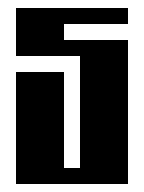

<svg xmlns="http://www.w3.org/2000/svg" viewBox="-20 -460 360 480"><path d="M20 -440H300V-400H140V-360H300V0H20V-280H140V-40H180V-320H20Z"/></svg>

Font: SOV_poster
Style: Bold
Weight: 700
Version: Version 1.00